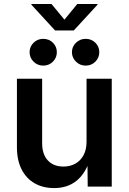

<svg xmlns="http://www.w3.org/2000/svg" viewBox="-20 -936 645 963"><path d="M251.5 7.3Q195.8 7.3 153.8 -16.6Q111.8 -40.5 88.4 -86.4Q64.9 -132.3 64.9 -197.8V-541H191.4V-217.3Q191.4 -162.1 220 -131.3Q248.5 -100.6 298.3 -100.6Q331.5 -100.6 357.7 -115Q383.8 -129.4 398.9 -157.5Q414.1 -185.5 414.1 -225.6V-541H540.5V0H419.9L418.5 -134.3H430.7Q407.2 -63.5 362.3 -28.1Q317.4 7.3 251.5 7.3ZM409.7 -606.9Q381.3 -606.9 361.1 -626.7Q340.8 -646.5 340.8 -674.3Q340.8 -702.1 361.1 -721.7Q381.3 -741.2 409.7 -741.2Q438.5 -741.2 458.3 -721.7Q478 -702.1 478 -674.3Q478 -646.5 458.3 -626.7Q438.5 -606.9 409.7 -606.9ZM196.8 -606.9Q168.5 -606.9 148.4 -626.7Q128.4 -646.5 128.4 -674.3Q128.4 -702.1 148.4 -721.7Q168.5 -741.2 196.8 -741.2Q225.6 -741.2 245.4 -721.7Q265.1 -702.1 265.1 -674.3Q265.1 -646.5 245.4 -626.7Q225.6 -606.9 196.8 -606.9ZM238.3 -916 303.2 -837.4 367.7 -916H469.2V-912.6L350.1 -783.2H256.3L137.2 -912.6V-916Z"/></svg>

Font: Inter 17pt SemiBold
Style: Regular
Weight: 600
Version: Version 4.001;git-66647c0bb